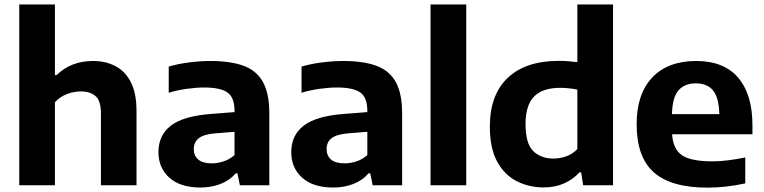

<svg xmlns="http://www.w3.org/2000/svg" viewBox="-20 -828 3416 858"><path d="M66 0V-808H225.5V-492.5H233Q297 -555.5 396 -555.5Q451 -555.5 495 -533Q539 -510.5 564.5 -461.2Q590 -412 590 -331.5V0H431V-322Q431 -377.5 407 -398.5Q383 -419.5 341.5 -419.5Q310 -419.5 278.8 -407.5Q247.5 -395.5 225.5 -371V0Z M876.5 10Q785.5 10 736.8 -34Q688 -78 688 -148Q688 -224 744.2 -267Q800.5 -310 925.5 -319L1028 -327V-332.5Q1028 -392 996.8 -414.5Q965.5 -437 892 -437Q858.5 -437 815.8 -431.2Q773 -425.5 734 -413.5V-530.5Q776.5 -543 826.5 -549.2Q876.5 -555.5 919.5 -555.5Q1010.5 -555.5 1069 -533.8Q1127.5 -512 1155.5 -460.8Q1183.5 -409.5 1183.5 -321V0H1052L1041 -53.5H1033.5Q1006 -21.5 965 -5.8Q924 10 876.5 10ZM846 -162Q846 -132 866 -115Q886 -98 926.5 -98Q952.5 -98 979.2 -106.8Q1006 -115.5 1028 -135V-239L940.5 -232Q889.5 -227.5 867.8 -210Q846 -192.5 846 -162Z M1470 10Q1379 10 1330.2 -34Q1281.5 -78 1281.5 -148Q1281.5 -224 1337.8 -267Q1394 -310 1519 -319L1621.5 -327V-332.5Q1621.5 -392 1590.2 -414.5Q1559 -437 1485.5 -437Q1452 -437 1409.2 -431.2Q1366.5 -425.5 1327.5 -413.5V-530.5Q1370 -543 1420 -549.2Q1470 -555.5 1513 -555.5Q1604 -555.5 1662.5 -533.8Q1721 -512 1749 -460.8Q1777 -409.5 1777 -321V0H1645.5L1634.5 -53.5H1627Q1599.5 -21.5 1558.5 -5.8Q1517.5 10 1470 10ZM1439.5 -162Q1439.5 -132 1459.5 -115Q1479.5 -98 1520 -98Q1546 -98 1572.8 -106.8Q1599.5 -115.5 1621.5 -135V-239L1534 -232Q1483 -227.5 1461.2 -210Q1439.5 -192.5 1439.5 -162Z M1904 0V-808H2063.5V0Z M2409.5 9.5Q2343.5 9.5 2288.8 -18.5Q2234 -46.5 2201.5 -106.2Q2169 -166 2169 -262Q2169 -404.5 2249 -480.2Q2329 -556 2477.5 -556Q2499.5 -556 2520.8 -554.2Q2542 -552.5 2560 -550.5V-808H2719.5V0H2586L2577 -57.5H2569Q2542 -27 2501.5 -8.8Q2461 9.5 2409.5 9.5ZM2453.5 -119.5Q2482.5 -119.5 2510.8 -129.5Q2539 -139.5 2560 -162V-427.5Q2544.5 -431 2524 -433.2Q2503.5 -435.5 2483 -435.5Q2405 -435.5 2366.8 -396.8Q2328.5 -358 2328.5 -273.5Q2328.5 -186.5 2362.8 -153Q2397 -119.5 2453.5 -119.5Z M3141 10.5Q2979.5 10.5 2902.2 -57.5Q2825 -125.5 2825 -273Q2825 -407.5 2894.5 -481.5Q2964 -555.5 3092 -555.5Q3214.5 -555.5 3278.5 -481Q3342.5 -406.5 3342.5 -268V-228H2983.5Q2987.5 -162 3027.2 -134.5Q3067 -107 3164 -107Q3197.5 -107 3235.2 -111.8Q3273 -116.5 3310.5 -124.5V-8.5Q3264 1.5 3222.2 6Q3180.5 10.5 3141 10.5ZM3089.5 -455.5Q3039 -455.5 3011.8 -424Q2984.5 -392.5 2983 -318H3194.5Q3192.5 -392 3166.5 -423.8Q3140.5 -455.5 3089.5 -455.5Z"/></svg>

Font: Encode Sans Semi Expanded
Style: Bold
Weight: 700
Width: 6
Designer: Multiple Designers
Foundry: Impallari Type
Version: Version 3.000; ttfautohint (v1.8.3) -l 8 -r 50 -G 200 -x 14 